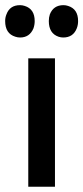

<svg xmlns="http://www.w3.org/2000/svg" viewBox="-44 -710 317 730"><path d="M87.9 -629.9Q87.9 -675.8 49.8 -687.5Q41 -690.4 32.2 -690.4Q-6.8 -690.4 -19.5 -655.3Q-24.4 -643.6 -24.4 -629.9Q-24.4 -582 14.6 -570.3Q23.4 -567.4 32.2 -567.4Q68.4 -567.4 83 -601.6Q87.9 -615.2 87.9 -629.9ZM252.9 -629.9Q252.9 -675.8 214.8 -687.5Q206.1 -690.4 197.3 -690.4Q159.2 -690.4 145.5 -655.3Q141.6 -643.6 141.6 -629.9Q141.6 -583 178.7 -570.3Q187.5 -567.4 196.3 -567.4Q234.4 -567.4 248 -602.5Q252.9 -615.2 252.9 -629.9ZM165 0V-488.3H63.5V0Z"/></svg>

Font: Yaldevi Colombo SemiBold
Style: Regular
Weight: 600
Designer: Sol Matas, Denzil Rajitha, Kosala Senevirathne and Pathum Egodawatta
Foundry: Mooniak
Version: Version 1.020 ; ttfautohint (v1.6)